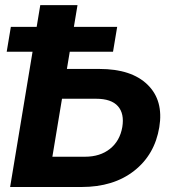

<svg xmlns="http://www.w3.org/2000/svg" viewBox="-20 -748 702 768"><path d="M247.6 -472.2H377.9Q505.9 -472.2 570.3 -409.2Q634.8 -346.2 617.2 -239.3Q599.1 -129.4 516.6 -64.7Q434.1 0 306.2 0H20.5L141.1 -727.5H290ZM228 -353 189.5 -121.1H319.8Q380.4 -121.1 419.9 -152.6Q459.5 -184.1 469.2 -239.7Q478 -293.5 451.7 -323.2Q425.3 -353 364.3 -353ZM6.8 -541 23.4 -640.6H448.7L432.1 -541Z"/></svg>

Font: Inter
Style: Bold Italic
Weight: 700
Italic angle: -9.39999°
Designer: Rasmus Andersson
Foundry: rsms
Version: Version 4.001;git-9221beed3